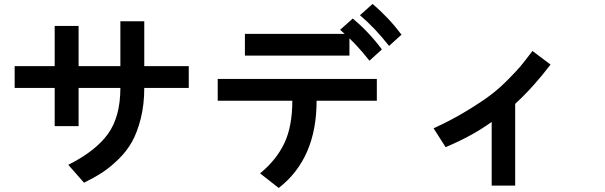

<svg xmlns="http://www.w3.org/2000/svg" viewBox="-20 -890 3040 965"><path d="M53.7 -448.2V-557.6H254.9V-759.8H375V-557.6H585V-783.2H705.1V-557.6H928.7V-448.2H705.1Q705.1 -364.3 687.5 -294.4Q669.9 -224.6 643.1 -176.8Q616.2 -128.9 574.2 -88.4Q532.2 -47.9 493.2 -22.5Q454.1 2.9 402.3 28.3L323.2 -61.5Q460.9 -130.9 522.9 -217.3Q585 -303.7 585 -448.2H375V-255.9H254.9V-448.2Z M1210.9 -610.4V-719.7H1736.3V-610.4ZM1074.2 -383.8V-493.2H1874V-383.8H1571.3Q1571.3 -92.8 1380.9 54.7L1287.1 -18.6Q1369.1 -85.9 1409.2 -170.4Q1449.2 -254.9 1449.2 -383.8ZM1789.1 -813.5 1852.5 -870.1Q1932.6 -802.7 1998 -715.8L1935.5 -659.2Q1863.3 -751 1789.1 -813.5ZM1689.5 -740.2 1752.9 -796.9Q1834 -729.5 1899.4 -641.6L1836.9 -585Q1764.6 -676.8 1689.5 -740.2Z M2159.2 -245.1Q2247.1 -285.2 2321.3 -330.1Q2395.5 -375 2441.4 -409.2Q2487.3 -443.4 2532.2 -488.8Q2577.1 -534.2 2596.2 -557.1Q2615.2 -580.1 2646.5 -621.1Q2653.3 -629.9 2656.2 -633.8L2747.1 -565.4Q2659.2 -450.2 2569.3 -368.2V43H2451.2V-277.3Q2354.5 -207 2219.7 -150.4Z"/></svg>

Font: Gothic A1
Style: Bold
Weight: 700
Version: Version 2.50